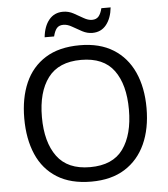

<svg xmlns="http://www.w3.org/2000/svg" viewBox="-60 -967 902 1031"><g transform="rotate(-5 390.5 -451.5)"><path d="M720 -358Q720 -247 682.5 -164.5Q645 -82 572 -36Q499 10 391 10Q280 10 206.5 -36Q133 -82 97 -165Q61 -248 61 -359Q61 -469 97 -551Q133 -633 206.5 -679Q280 -725 392 -725Q499 -725 572 -679.5Q645 -634 682.5 -551.5Q720 -469 720 -358ZM156 -358Q156 -223 213 -145.5Q270 -68 391 -68Q513 -68 569 -145.5Q625 -223 625 -358Q625 -493 569 -569.5Q513 -646 392 -646Q271 -646 213.5 -569.5Q156 -493 156 -358ZM208 -784Q214 -843 242.5 -877.5Q271 -912 318 -912Q348 -912 374.5 -897.5Q401 -883 425 -869Q449 -855 470 -855Q493 -855 505.5 -869.5Q518 -884 525 -913H575Q569 -855 541 -820Q513 -785 466 -785Q438 -785 411.5 -799Q385 -813 360.5 -827.5Q336 -842 314 -842Q290 -842 278 -827.5Q266 -813 259 -784Z"/></g></svg>

Font: Noto Sans Rejang
Style: Regular
Weight: 400
Designer: Monotype Design Team
Foundry: Monotype Imaging Inc.
Version: Version 2.001; ttfautohint (v1.8.4.7-5d5b)